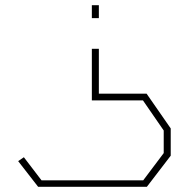

<svg xmlns="http://www.w3.org/2000/svg" viewBox="-20 -587 728 740"><path d="M361 -517H334V-567H361ZM638 13 546 133H127L50 34L72 19L140 108H532L611 3V-84L531 -200H334V-399H361V-226H545L638 -92Z"/></svg>

Font: Turret Road ExtraLight
Style: Regular
Weight: 275
Designer: Noponies
Foundry: Noponies
Version: Version 1.001; ttfautohint (v1.8)